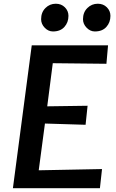

<svg xmlns="http://www.w3.org/2000/svg" viewBox="-20 -984 607 1004"><path d="M47.5 0 146 -747H545L536.5 -650.5L256 -653.5L227 -428L438 -431L427.5 -331.5L215 -338L182.5 -93.5L513.5 -100L502.5 0ZM257 -819.5Q232.5 -819.5 213.8 -839Q195 -858.5 195 -883.5Q195 -919.5 217.5 -942Q240 -964.5 272 -964.5Q300.5 -964.5 319.2 -945.8Q338 -927 338 -901Q338 -867 316.8 -843.2Q295.5 -819.5 257 -819.5ZM476 -819.5Q452 -819.5 433 -839Q414 -858.5 414 -883.5Q414 -919.5 436.8 -942Q459.5 -964.5 491.5 -964.5Q520 -964.5 538.8 -945.8Q557.5 -927 557.5 -901Q557.5 -867 536.2 -843.2Q515 -819.5 476 -819.5Z"/></svg>

Font: Merriweather Sans Medium
Style: Italic
Weight: 500
Italic angle: -7.5°
Designer: Eben Sorkin
Foundry: Eben Sorkin
Version: Version 2.001